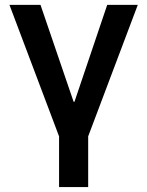

<svg xmlns="http://www.w3.org/2000/svg" viewBox="-20 -549 593 773"><path d="M217.8 204.1V0L18.1 -529.3H143.1L276.4 -139.2H279.8L411.6 -529.3H534.7L335 0V204.1Z"/></svg>

Font: Inter Cardless Tabular Medium
Style: Regular
Weight: 500
Designer: Rasmus Andersson
Foundry: rsms
Version: Version 4.000;git-4fc901f